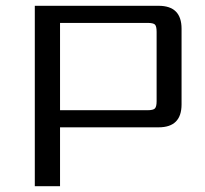

<svg xmlns="http://www.w3.org/2000/svg" viewBox="-20 -642 706 662"><path d="M520 -293V-532Q520 -552 514 -557.5Q508 -563 489 -563H187V-262H489Q508 -262 514 -268Q520 -274 520 -293ZM100 -622H527Q606 -622 606 -543V-282Q606 -203 527 -203H187V0H100Z"/></svg>

Font: Sarpanch
Style: Regular
Weight: 400
Designer: Manushi Parikh (Devanagari and Latin), Jyotish Sonowal (Devanagari)
Foundry: Indian Type Foundry
Version: Version 2.004;PS 1.0;hotconv 1.0.78;makeotf.lib2.5.61930; tt